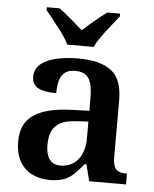

<svg xmlns="http://www.w3.org/2000/svg" viewBox="-54 -812 695 867"><g transform="rotate(5 293.0 -378.0)"><path d="M203 10Q159 10 123.5 -7.5Q88 -25 67.5 -61Q47 -97 47 -152Q47 -233 103 -271.5Q159 -310 272 -314L355 -317V-374Q355 -410 349 -436Q343 -462 326 -476.5Q309 -491 276 -491Q246 -491 229 -477.5Q212 -464 205.5 -440Q199 -416 199 -383Q144 -383 116.5 -398Q89 -413 89 -448Q89 -484 115.5 -506Q142 -528 187 -538Q232 -548 285 -548Q385 -548 435 -509.5Q485 -471 485 -377V-120Q485 -92 491 -77Q497 -62 510.5 -55.5Q524 -49 546 -49H549V0H382L363 -75H355Q333 -48 313.5 -29Q294 -10 268.5 0Q243 10 203 10ZM246 -59Q279 -59 303.5 -75Q328 -91 341.5 -121Q355 -151 355 -191V-268L303 -265Q256 -263 229.5 -249Q203 -235 191.5 -210Q180 -185 180 -148Q180 -118 187.5 -98.5Q195 -79 209.5 -69Q224 -59 246 -59ZM229 -606Q219 -629 199.5 -655.5Q180 -682 159.5 -708Q139 -734 123 -753V-766H181Q197 -755 216 -739Q235 -723 254.5 -706.5Q274 -690 289 -676Q304 -690 323 -706.5Q342 -723 362 -739Q382 -755 398 -766H455V-753Q440 -734 419 -708Q398 -682 379 -655.5Q360 -629 349 -606Z"/></g></svg>

Font: Noto Serif Hebrew SemiBold
Style: Regular
Weight: 600
Version: Version 2.003